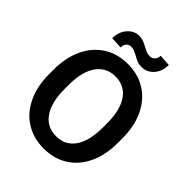

<svg xmlns="http://www.w3.org/2000/svg" viewBox="-253 -1043 1188 1188"><g transform="rotate(45 341.0 -449.0)"><path d="M413 -775Q390 -775 374.5 -781Q359 -787 339 -799Q320 -809 308 -814Q296 -819 279 -819Q260 -819 248 -805.5Q236 -792 236 -769L159 -773Q159 -827 190.5 -864.5Q222 -902 269 -902Q287 -902 302 -896.5Q317 -891 338 -880Q358 -869 372 -863.5Q386 -858 403 -858Q422 -858 435 -872Q448 -886 448 -908L524 -903Q524 -848 492.5 -811.5Q461 -775 413 -775ZM342 10Q253 10 184.5 -32.5Q116 -75 78 -154.5Q40 -234 40 -342V-377Q40 -485 78 -564.5Q116 -644 184 -686.5Q252 -729 341 -729Q430 -729 498 -686.5Q566 -644 604 -564.5Q642 -485 642 -377V-342Q642 -234 604.5 -154.5Q567 -75 499 -32.5Q431 10 342 10ZM341 -620Q262 -620 217.5 -557.5Q173 -495 173 -378V-342Q173 -225 217.5 -161.5Q262 -98 342 -98Q422 -98 465.5 -161Q509 -224 509 -342V-378Q509 -495 465 -557.5Q421 -620 341 -620Z"/></g></svg>

Font: Freesentation 7 Bold
Style: Regular
Weight: 700
Designer: glyphs from Roboto by Christian Robertson / Hangul glyphs from Noto Sans CJK(Source Han Sans) by Jang Soo-young and Kang
Foundry: PT&
Version: Version 2.001